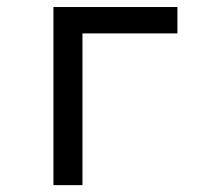

<svg xmlns="http://www.w3.org/2000/svg" viewBox="-20 -538 626 558"><path d="M135.3 0V-517.6H495.6V-440.9H219.7V0Z"/></svg>

Font: Cascadia Mono SemiLight
Style: Regular
Weight: 350
Monospace: yes
Designer: Aaron Bell
Foundry: Saja Typeworks
Version: Version 2404.023; ttfautohint (v1.8.4)